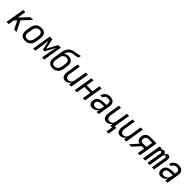

<svg xmlns="http://www.w3.org/2000/svg" viewBox="529 -2751 4943 4943"><g transform="rotate(45 3000.0 -280.0)"><path d="M23 0 109 -520H188L149 -287L371 -520H473L247 -283L387 0H302L272 -59L191 -225L128 -159L102 0Z M704 8Q675 8 647 2Q619 -4 596.5 -19Q574 -34 559 -56.5Q544 -79 537 -106Q530 -133 530.5 -161.5Q531 -190 536 -219L556 -339Q560 -364 568 -389Q576 -414 590.5 -436.5Q605 -459 625.5 -477Q646 -495 670 -507Q694 -519 719.5 -523.5Q745 -528 770 -528Q799 -528 827 -522Q855 -516 877 -501Q899 -486 914.5 -463.5Q930 -441 936.5 -414Q943 -387 942.5 -358.5Q942 -330 937 -301L918 -181Q913 -156 905 -131Q897 -106 882.5 -83.5Q868 -61 847.5 -43Q827 -25 803.5 -13Q780 -1 754.5 3.5Q729 8 704 8ZM705 -62Q721 -62 738 -65.5Q755 -69 770 -78Q785 -87 798 -100Q811 -113 819.5 -128Q828 -143 833 -159.5Q838 -176 841 -192L861 -312Q864 -330 864.5 -347.5Q865 -365 862 -381.5Q859 -398 852 -413Q845 -428 832.5 -438.5Q820 -449 803 -453.5Q786 -458 769 -458Q752 -458 735.5 -454.5Q719 -451 703.5 -442Q688 -433 675.5 -420Q663 -407 654 -392Q645 -377 640 -360.5Q635 -344 633 -328L613 -208Q610 -190 609 -172.5Q608 -155 611 -138.5Q614 -122 621.5 -107Q629 -92 641.5 -81.5Q654 -71 670.5 -66.5Q687 -62 705 -62Z M992 0 1078 -520H1172L1233 -236L1387 -520H1481L1395 0H1317L1334 -104Q1347 -185 1364.5 -266Q1382 -347 1397 -427L1250 -156H1189L1132 -427Q1120 -347 1110.5 -266Q1101 -185 1088 -104L1071 0Z M1704 8Q1675 8 1647 2Q1619 -4 1596.5 -19Q1574 -34 1559 -56.5Q1544 -79 1537 -106Q1530 -133 1530.5 -161.5Q1531 -190 1536 -219L1553 -322Q1557 -348 1561 -374.5Q1565 -401 1570 -427Q1574 -455 1580.5 -483Q1587 -511 1598 -538Q1609 -565 1626 -590.5Q1643 -616 1665.5 -636Q1688 -656 1715 -669Q1742 -682 1770.5 -689Q1799 -696 1827.5 -699.5Q1856 -703 1884 -707.5Q1912 -712 1940.5 -718.5Q1969 -725 1996 -735L1985 -665Q1960 -654 1934 -647Q1908 -640 1882.5 -636Q1857 -632 1831 -629Q1805 -626 1779 -618Q1753 -610 1730 -594Q1707 -578 1690.5 -556Q1674 -534 1664.5 -509Q1655 -484 1650 -458Q1662 -471 1676 -482Q1690 -493 1706 -499.5Q1722 -506 1738.5 -508.5Q1755 -511 1771 -511Q1800 -511 1827 -504Q1854 -497 1876 -482Q1898 -467 1912.5 -444.5Q1927 -422 1934 -395.5Q1941 -369 1940 -340.5Q1939 -312 1935 -283L1918 -181Q1913 -156 1905 -131Q1897 -106 1882.5 -83.5Q1868 -61 1847.5 -43Q1827 -25 1803.5 -13Q1780 -1 1754.5 3.5Q1729 8 1704 8ZM1705 -62Q1721 -62 1738 -65.5Q1755 -69 1770 -78Q1785 -87 1798 -100Q1811 -113 1819.5 -128Q1828 -143 1833 -159.5Q1838 -176 1841 -192L1858 -295Q1861 -312 1862 -329.5Q1863 -347 1860 -364Q1857 -381 1849.5 -396Q1842 -411 1829.5 -421.5Q1817 -432 1800.5 -436.5Q1784 -441 1766 -441Q1750 -441 1733.5 -437.5Q1717 -434 1702 -426Q1687 -418 1674 -405.5Q1661 -393 1652 -378.5Q1643 -364 1638 -348Q1633 -332 1631 -316L1613 -208Q1610 -190 1609 -172.5Q1608 -155 1611 -138.5Q1614 -122 1621.5 -107Q1629 -92 1641.5 -81.5Q1654 -71 1670.5 -66.5Q1687 -62 1705 -62Z M2164 8Q2138 8 2114 -0.5Q2090 -9 2074 -27Q2058 -45 2050 -68Q2042 -91 2039 -116Q2036 -141 2038 -167Q2040 -193 2044 -219L2094 -520H2172L2121 -208Q2118 -191 2117 -174Q2116 -157 2118.5 -140.5Q2121 -124 2127 -109Q2133 -94 2144.5 -83Q2156 -72 2172 -67Q2188 -62 2205 -62Q2228 -62 2251 -70.5Q2274 -79 2291.5 -97Q2309 -115 2318.5 -137.5Q2328 -160 2331 -183L2387 -520H2466L2380 0H2301L2315 -82Q2303 -62 2286.5 -44.5Q2270 -27 2250 -15Q2230 -3 2207.5 2.5Q2185 8 2164 8Z M2508 0 2594 -520H2672L2637 -304H2851L2887 -520H2966L2880 0H2801L2840 -234H2625L2586 0Z M3149 8Q3128 8 3107.5 4Q3087 0 3071 -11Q3055 -22 3044 -38.5Q3033 -55 3028 -74.5Q3023 -94 3022.5 -115Q3022 -136 3026 -157Q3030 -181 3041 -205Q3052 -229 3071.5 -247Q3091 -265 3115 -276.5Q3139 -288 3164 -294.5Q3189 -301 3213.5 -303.5Q3238 -306 3263 -306H3352L3359 -347Q3362 -369 3359.5 -390.5Q3357 -412 3344 -428Q3331 -444 3310.5 -451Q3290 -458 3268 -458Q3248 -458 3228 -453.5Q3208 -449 3190 -437.5Q3172 -426 3160 -407.5Q3148 -389 3145 -370H3067Q3071 -392 3080.5 -413.5Q3090 -435 3104.5 -454Q3119 -473 3138 -488Q3157 -503 3179 -512Q3201 -521 3223.5 -524.5Q3246 -528 3268 -528Q3294 -528 3319.5 -523.5Q3345 -519 3367 -508Q3389 -497 3405.5 -478.5Q3422 -460 3430.5 -437Q3439 -414 3439.5 -388Q3440 -362 3435 -335L3380 0H3301L3317 -94Q3304 -71 3286 -51Q3268 -31 3245.5 -17.5Q3223 -4 3198 2Q3173 8 3149 8ZM3190 -62Q3216 -62 3242.5 -72Q3269 -82 3289 -102Q3309 -122 3319.5 -148Q3330 -174 3334 -200L3340 -236H3263Q3247 -236 3231.5 -235Q3216 -234 3200 -231Q3184 -228 3168.5 -222.5Q3153 -217 3139 -208Q3125 -199 3115.5 -184.5Q3106 -170 3104 -155Q3101 -135 3105 -116.5Q3109 -98 3121.5 -85Q3134 -72 3152.5 -67Q3171 -62 3190 -62Z M3837 175 3866 0H3801L3815 -82Q3803 -62 3786.5 -44.5Q3770 -27 3750 -15Q3730 -3 3707.5 2.5Q3685 8 3664 8Q3638 8 3614 -0.5Q3590 -9 3574 -27Q3558 -45 3550 -68Q3542 -91 3539 -116Q3536 -141 3538 -167Q3540 -193 3544 -219L3594 -520H3672L3621 -208Q3618 -191 3617 -174Q3616 -157 3618.5 -140.5Q3621 -124 3627 -109Q3633 -94 3644.5 -83Q3656 -72 3672 -67Q3688 -62 3705 -62Q3728 -62 3751 -70.5Q3774 -79 3791.5 -97Q3809 -115 3818.5 -137.5Q3828 -160 3831 -183L3887 -520H3966L3891 -70H3955L3915 175Z M4164 8Q4138 8 4114 -0.5Q4090 -9 4074 -27Q4058 -45 4050 -68Q4042 -91 4039 -116Q4036 -141 4038 -167Q4040 -193 4044 -219L4094 -520H4172L4121 -208Q4118 -191 4117 -174Q4116 -157 4118.5 -140.5Q4121 -124 4127 -109Q4133 -94 4144.5 -83Q4156 -72 4172 -67Q4188 -62 4205 -62Q4228 -62 4251 -70.5Q4274 -79 4291.5 -97Q4309 -115 4318.5 -137.5Q4328 -160 4331 -183L4387 -520H4466L4380 0H4301L4315 -82Q4303 -62 4286.5 -44.5Q4270 -27 4250 -15Q4230 -3 4207.5 2.5Q4185 8 4164 8Z M4479 0 4660 -204Q4633 -210 4610 -226Q4587 -242 4574 -266Q4561 -290 4559 -319Q4557 -348 4562 -377Q4565 -397 4572 -416.5Q4579 -436 4591.5 -453.5Q4604 -471 4621.5 -484.5Q4639 -498 4658.5 -506Q4678 -514 4698 -517Q4718 -520 4738 -520H4966L4880 0H4801L4834 -200H4746L4567 0ZM4707 -270H4846L4876 -450H4738Q4721 -450 4703.5 -445Q4686 -440 4671.5 -428Q4657 -416 4649.5 -399.5Q4642 -383 4639 -366Q4636 -348 4637.5 -330Q4639 -312 4648 -298Q4657 -284 4673 -277Q4689 -270 4707 -270Z M4992 0 5078 -520H5157L5149 -476Q5156 -487 5164.5 -497Q5173 -507 5183.5 -514Q5194 -521 5206.5 -524.5Q5219 -528 5231 -528Q5231 -528 5231 -528Q5231 -528 5231 -528Q5246 -528 5259.5 -522.5Q5273 -517 5281.5 -506.5Q5290 -496 5294.5 -482Q5299 -468 5301 -454Q5307 -468 5315.5 -481.5Q5324 -495 5336 -506Q5348 -517 5363 -522.5Q5378 -528 5393 -528Q5393 -528 5393 -528Q5393 -528 5393 -528Q5409 -528 5422.5 -522Q5436 -516 5445 -504.5Q5454 -493 5458 -478.5Q5462 -464 5463.5 -449Q5465 -434 5463.5 -418.5Q5462 -403 5459 -387L5395 0H5317L5383 -400Q5385 -410 5385 -420Q5385 -430 5381.5 -438.5Q5378 -447 5370 -452.5Q5362 -458 5352 -458Q5339 -458 5328 -448Q5317 -438 5310.5 -425.5Q5304 -413 5300.5 -400Q5297 -387 5295 -374L5233 0H5154L5221 -400Q5222 -410 5222 -420Q5222 -430 5218.5 -438.5Q5215 -447 5207 -452.5Q5199 -458 5189 -458Q5176 -458 5165 -448Q5154 -438 5148 -425.5Q5142 -413 5138.5 -400Q5135 -387 5133 -374L5071 0Z M5649 8Q5628 8 5607.5 4Q5587 0 5571 -11Q5555 -22 5544 -38.5Q5533 -55 5528 -74.5Q5523 -94 5522.5 -115Q5522 -136 5526 -157Q5530 -181 5541 -205Q5552 -229 5571.5 -247Q5591 -265 5615 -276.5Q5639 -288 5664 -294.5Q5689 -301 5713.5 -303.5Q5738 -306 5763 -306H5852L5859 -347Q5862 -369 5859.5 -390.5Q5857 -412 5844 -428Q5831 -444 5810.5 -451Q5790 -458 5768 -458Q5748 -458 5728 -453.5Q5708 -449 5690 -437.5Q5672 -426 5660 -407.5Q5648 -389 5645 -370H5567Q5571 -392 5580.5 -413.5Q5590 -435 5604.5 -454Q5619 -473 5638 -488Q5657 -503 5679 -512Q5701 -521 5723.5 -524.5Q5746 -528 5768 -528Q5794 -528 5819.5 -523.5Q5845 -519 5867 -508Q5889 -497 5905.5 -478.5Q5922 -460 5930.5 -437Q5939 -414 5939.5 -388Q5940 -362 5935 -335L5880 0H5801L5817 -94Q5804 -71 5786 -51Q5768 -31 5745.5 -17.5Q5723 -4 5698 2Q5673 8 5649 8ZM5690 -62Q5716 -62 5742.5 -72Q5769 -82 5789 -102Q5809 -122 5819.5 -148Q5830 -174 5834 -200L5840 -236H5763Q5747 -236 5731.5 -235Q5716 -234 5700 -231Q5684 -228 5668.5 -222.5Q5653 -217 5639 -208Q5625 -199 5615.5 -184.5Q5606 -170 5604 -155Q5601 -135 5605 -116.5Q5609 -98 5621.5 -85Q5634 -72 5652.5 -67Q5671 -62 5690 -62Z"/></g></svg>

Font: Iosevka SS04
Style: Italic
Weight: 400
Italic angle: -9°
Monospace: yes
Designer: Belleve Invis
Foundry: Belleve Invis
Version: Version 19.0.0; ttfautohint (v1.8.4)